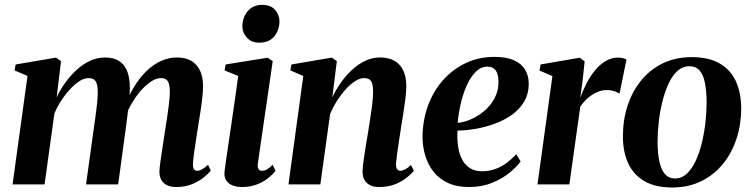

<svg xmlns="http://www.w3.org/2000/svg" viewBox="-20 -778 3172 810"><path d="M237.5 -520 219 -367.5Q233.5 -398.5 254.8 -428.2Q276 -458 302.5 -482.5Q329 -507 359.5 -521.2Q390 -535.5 423.5 -535.5Q461 -535.5 484.8 -519Q508.5 -502.5 519 -470.8Q529.5 -439 527.5 -393.5Q527.5 -386 526.2 -374.8Q525 -363.5 523.2 -350.8Q521.5 -338 519.5 -326L503.5 -322Q521 -371 544.8 -410.2Q568.5 -449.5 597.2 -477.5Q626 -505.5 658.8 -520.5Q691.5 -535.5 726.5 -535.5Q779.5 -535.5 808 -504Q836.5 -472.5 836.5 -414.5Q836.5 -392 833.2 -363.2Q830 -334.5 825 -303.5Q820 -272.5 815.5 -243.5Q811.5 -216.5 806.8 -187Q802 -157.5 798.5 -131Q795 -104.5 794 -87Q793.5 -70 798.5 -63.8Q803.5 -57.5 811.5 -57.5Q820.5 -57.5 831.8 -63.2Q843 -69 857.5 -83L869.5 -58Q860 -46.5 840.5 -30.2Q821 -14 791.5 -1.5Q762 11 722.5 11Q700 11 684.2 3.2Q668.5 -4.5 660.5 -19Q652.5 -33.5 652.5 -54.5Q653 -68.5 656.8 -96.8Q660.5 -125 665.8 -158Q671 -191 675.5 -221Q680.5 -252 685.2 -283.8Q690 -315.5 693.2 -343.2Q696.5 -371 696.5 -390Q696.5 -422 688.2 -435.2Q680 -448.5 658.5 -448.5Q639.5 -448.5 617.5 -434.2Q595.5 -420 573.5 -394.8Q551.5 -369.5 532.5 -336Q513.5 -302.5 501 -263.5L523 -346.5Q521.5 -327 519.8 -309.2Q518 -291.5 515.5 -273.5Q513 -255.5 510.5 -235.5L478.5 0H343L373.5 -220.5Q378 -252 382.5 -283.8Q387 -315.5 389.8 -343.2Q392.5 -371 392.5 -389.5Q392 -422.5 383.5 -435.5Q375 -448.5 352.5 -448.5Q335 -448.5 315.2 -435.8Q295.5 -423 275.5 -401.5Q255.5 -380 238.2 -353.5Q221 -327 209.5 -299L168 0H33L96 -457.5L41.5 -481L46 -506L216.5 -535Z M1000 11Q978 11 960.2 3.8Q942.5 -3.5 933.5 -18.5Q924.5 -33.5 927.5 -57Q929 -69 933 -97.2Q937 -125.5 943 -165.8Q949 -206 956 -254Q963 -302 970.5 -354Q978 -406 985 -457.5L927.5 -481L932 -506L1109 -534.5L1130.5 -520L1068 -90.5Q1065.5 -72.5 1070.5 -65Q1075.5 -57.5 1084.5 -57.5Q1095.5 -57.5 1105.8 -63Q1116 -68.5 1130.5 -82.5L1142.5 -57Q1132 -43.5 1112.5 -27.5Q1093 -11.5 1064.8 -0.2Q1036.5 11 1000 11ZM1073 -598Q1041 -598 1021.5 -619.2Q1002 -640.5 1002.5 -668.5Q1003.5 -706 1025.8 -731.8Q1048 -757.5 1086.5 -757.5Q1122.5 -757.5 1140.8 -736Q1159 -714.5 1159 -687.5Q1158.5 -650.5 1136.8 -624.2Q1115 -598 1073 -598Z M1382 -367.5Q1397 -399 1417.8 -428.8Q1438.5 -458.5 1464.5 -482.8Q1490.5 -507 1520.2 -521.2Q1550 -535.5 1583.5 -535.5Q1637 -535.5 1665.5 -504.2Q1694 -473 1694 -414.5Q1694 -392 1690.5 -363.2Q1687 -334.5 1682 -303.5Q1677 -272.5 1672.5 -243.5Q1668.5 -216.5 1663.8 -187Q1659 -157.5 1655.5 -131Q1652 -104.5 1650.5 -87Q1650.5 -70 1655.8 -63.8Q1661 -57.5 1668.5 -57.5Q1677 -57.5 1688.2 -63Q1699.5 -68.5 1714 -82L1726 -57Q1716.5 -45.5 1697 -29.5Q1677.5 -13.5 1648 -1.2Q1618.5 11 1579 11Q1557 11 1541.2 3.2Q1525.5 -4.5 1517.5 -19Q1509.5 -33.5 1509.5 -54.5Q1509.5 -65 1511.8 -83.8Q1514 -102.5 1517.5 -126Q1521 -149.5 1525 -174Q1529 -198.5 1533 -220.5Q1536.5 -244 1540.2 -268Q1544 -292 1547.2 -314.5Q1550.5 -337 1552.2 -356.5Q1554 -376 1554 -390Q1554 -411.5 1550.5 -424.2Q1547 -437 1538.5 -442.8Q1530 -448.5 1515.5 -448.5Q1498 -448.5 1477.8 -435.5Q1457.5 -422.5 1438 -400.8Q1418.5 -379 1401.2 -351.8Q1384 -324.5 1372.5 -296.5L1331.5 0H1197L1259.5 -457.5L1205 -481L1209.5 -506L1380 -535L1401 -520Z M2176.5 -97Q2162 -76.5 2132 -51.2Q2102 -26 2058 -7.5Q2014 11 1958.5 11Q1907 11 1869.8 -6.2Q1832.5 -23.5 1809 -53.5Q1785.5 -83.5 1774.2 -121Q1763 -158.5 1762.5 -199Q1763 -270.5 1785.5 -332Q1808 -393.5 1849 -439.8Q1890 -486 1945.2 -512Q2000.5 -538 2066 -538Q2116.5 -538 2148.2 -523.8Q2180 -509.5 2195 -484.5Q2210 -459.5 2210.5 -427.5Q2211 -383 2191.5 -349.8Q2172 -316.5 2139.2 -293.5Q2106.5 -270.5 2067 -256Q2027.5 -241.5 1986.5 -234.5Q1945.5 -227.5 1910 -227Q1908 -191.5 1912.5 -160.5Q1917 -129.5 1929.2 -106Q1941.5 -82.5 1962.2 -69Q1983 -55.5 2013.5 -55.5Q2045 -55.5 2071.8 -65.8Q2098.5 -76 2120 -92.5Q2141.5 -109 2158 -127.5ZM2037 -497Q2009 -497 1987 -475Q1965 -453 1949.2 -417.8Q1933.5 -382.5 1923.8 -340.8Q1914 -299 1911 -259.5Q1934.5 -262 1959 -271.5Q1983.5 -281 2005.8 -296.5Q2028 -312 2045.5 -332.5Q2063 -353 2073.2 -378.5Q2083.5 -404 2083 -433.5Q2082.5 -467 2070.5 -482Q2058.5 -497 2037 -497Z M2247.5 0 2310.5 -457 2256 -480.5 2260.5 -506 2425.5 -534.5 2446.5 -519 2437 -430.5 2428 -365Q2438.5 -395 2453.8 -425Q2469 -455 2489.2 -480Q2509.5 -505 2534.2 -520Q2559 -535 2587 -535Q2601 -535 2610 -532.2Q2619 -529.5 2623 -527L2593.5 -382.5Q2590 -386.5 2574.5 -392.2Q2559 -398 2539.5 -398Q2522 -398 2505.8 -392Q2489.5 -386 2475 -376Q2460.5 -366 2448.5 -353.5Q2436.5 -341 2428 -328L2382 0Z M2898 -537Q2968.5 -537 3014.5 -511.2Q3060.5 -485.5 3083.5 -437.2Q3106.5 -389 3107 -321Q3107 -255 3087.8 -194.8Q3068.5 -134.5 3031 -87.8Q2993.5 -41 2939.2 -14Q2885 13 2815.5 13Q2746 13 2700 -13Q2654 -39 2631 -87.2Q2608 -135.5 2608 -201.5Q2607.5 -269.5 2627 -330.2Q2646.5 -391 2684 -437.5Q2721.5 -484 2775.5 -510.5Q2829.5 -537 2898 -537ZM2888 -498.5Q2859.5 -498.5 2837.5 -478.2Q2815.5 -458 2799.8 -423.5Q2784 -389 2773.8 -347Q2763.5 -305 2758.8 -261Q2754 -217 2754 -177.5Q2754.5 -129 2762.2 -94.8Q2770 -60.5 2786 -42.8Q2802 -25 2827.5 -25Q2856 -25 2878 -45.8Q2900 -66.5 2915.8 -101Q2931.5 -135.5 2941.5 -177.5Q2951.5 -219.5 2956.2 -263.5Q2961 -307.5 2961 -347Q2960.5 -395 2953.8 -429Q2947 -463 2931.2 -480.8Q2915.5 -498.5 2888 -498.5Z"/></svg>

Font: Merriweather 96pt
Style: Bold Italic
Weight: 700
Italic angle: -7.8°
Version: Version 2.101